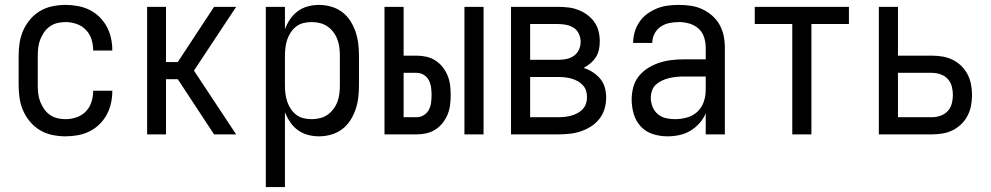

<svg xmlns="http://www.w3.org/2000/svg" viewBox="-20 -548 4040 783"><path d="M247 8Q221 8 194 2.5Q167 -3 144 -16.5Q121 -30 103.5 -50.5Q86 -71 75 -95.5Q64 -120 60 -146.5Q56 -173 56 -200V-320Q56 -347 60 -373.5Q64 -400 75 -424.5Q86 -449 103.5 -469.5Q121 -490 144 -503.5Q167 -517 194 -522.5Q221 -528 247 -528Q272 -528 297 -523.5Q322 -519 344.5 -508Q367 -497 385 -479.5Q403 -462 415 -440Q427 -418 432.5 -393.5Q438 -369 438 -344V-342H360V-343Q360 -366 353 -388Q346 -410 330 -426.5Q314 -443 292 -450.5Q270 -458 247 -458Q230 -458 213.5 -454Q197 -450 183 -440Q169 -430 159.5 -416Q150 -402 144 -386.5Q138 -371 136 -354Q134 -337 134 -320V-200Q134 -183 136 -166Q138 -149 144 -133.5Q150 -118 159.5 -104Q169 -90 183 -80Q197 -70 213.5 -66Q230 -62 247 -62Q270 -62 292 -69.5Q314 -77 330 -93.5Q346 -110 353 -132Q360 -154 360 -177V-178H438V-176Q438 -151 432.5 -126.5Q427 -102 415 -80Q403 -58 385 -40.5Q367 -23 344.5 -12Q322 -1 297 3.5Q272 8 247 8Z M580 0V-520H657V-295H705L853 -520H943L771 -260L943 0H853L705 -225H657V0Z M1064 215V-520H1142V-429Q1150 -450 1163 -469.5Q1176 -489 1194.5 -502.5Q1213 -516 1235.5 -522Q1258 -528 1281 -528Q1306 -528 1330.5 -521Q1355 -514 1375 -499Q1395 -484 1408.5 -463Q1422 -442 1430 -418.5Q1438 -395 1441 -370Q1444 -345 1444 -320V-200Q1444 -175 1441 -150Q1438 -125 1430 -101.5Q1422 -78 1408.5 -57Q1395 -36 1375 -21Q1355 -6 1330.5 1Q1306 8 1281 8Q1258 8 1235.5 2Q1213 -4 1194.5 -17.5Q1176 -31 1163 -50.5Q1150 -70 1142 -91V215ZM1251 -62Q1268 -62 1284.5 -66Q1301 -70 1315 -79.5Q1329 -89 1339.5 -103Q1350 -117 1356 -133Q1362 -149 1364 -166Q1366 -183 1366 -200V-320Q1366 -337 1364 -354Q1362 -371 1356 -387Q1350 -403 1339.5 -417Q1329 -431 1315 -440.5Q1301 -450 1284.5 -454Q1268 -458 1251 -458Q1234 -458 1217.5 -454Q1201 -450 1188 -440Q1175 -430 1165.5 -415.5Q1156 -401 1151 -385.5Q1146 -370 1144 -353.5Q1142 -337 1142 -320V-200Q1142 -183 1144 -166.5Q1146 -150 1151 -134.5Q1156 -119 1165.5 -104.5Q1175 -90 1188 -80Q1201 -70 1217.5 -66Q1234 -62 1251 -62Z M1874 0V-520H1952V0ZM1548 0V-520H1626V-321H1680Q1700 -321 1719.5 -316.5Q1739 -312 1756 -301Q1773 -290 1785.5 -274Q1798 -258 1805.5 -239.5Q1813 -221 1815.5 -201Q1818 -181 1818 -161Q1818 -140 1815.5 -120Q1813 -100 1805.5 -81.5Q1798 -63 1785.5 -47Q1773 -31 1756 -20Q1739 -9 1719.5 -4.5Q1700 0 1680 0ZM1626 -70H1680Q1695 -70 1708.5 -78.5Q1722 -87 1729 -100.5Q1736 -114 1738 -129.5Q1740 -145 1740 -161Q1740 -176 1738 -191.5Q1736 -207 1729 -220.5Q1722 -234 1708.5 -242.5Q1695 -251 1680 -251H1626Z M2064 0V-520H2257Q2278 -520 2298.5 -517.5Q2319 -515 2338.5 -507.5Q2358 -500 2375 -487.5Q2392 -475 2404 -458Q2416 -441 2421 -420.5Q2426 -400 2426 -379Q2426 -362 2422.5 -345.5Q2419 -329 2410 -315Q2401 -301 2388 -290Q2375 -279 2360 -271Q2380 -265 2397.5 -253.5Q2415 -242 2428 -226.5Q2441 -211 2446.5 -191Q2452 -171 2452 -150Q2452 -127 2445.5 -104.5Q2439 -82 2424.5 -63.5Q2410 -45 2390.5 -32.5Q2371 -20 2349 -12.5Q2327 -5 2303.5 -2.5Q2280 0 2257 0ZM2142 -304H2257Q2274 -304 2290.5 -307.5Q2307 -311 2320.5 -320.5Q2334 -330 2341 -345.5Q2348 -361 2348 -377Q2348 -394 2341 -409.5Q2334 -425 2320.5 -434Q2307 -443 2290.5 -446.5Q2274 -450 2257 -450H2142ZM2142 -70H2257Q2271 -70 2284 -71.5Q2297 -73 2310 -76.5Q2323 -80 2335 -86.5Q2347 -93 2356 -102.5Q2365 -112 2369.5 -125Q2374 -138 2374 -152Q2374 -165 2370 -178Q2366 -191 2356.5 -201Q2347 -211 2335 -217.5Q2323 -224 2310.5 -227.5Q2298 -231 2284.5 -232.5Q2271 -234 2257 -234H2142Z M2702 8Q2672 8 2643 -1Q2614 -10 2593.5 -32Q2573 -54 2564.5 -83Q2556 -112 2556 -142Q2556 -167 2562.5 -192Q2569 -217 2585 -237Q2601 -257 2622.5 -270.5Q2644 -284 2668.5 -292Q2693 -300 2718 -303Q2743 -306 2769 -306H2858V-355Q2858 -376 2851 -397Q2844 -418 2828 -432Q2812 -446 2791 -452Q2770 -458 2749 -458Q2729 -458 2709.5 -454Q2690 -450 2674 -439Q2658 -428 2649 -410Q2640 -392 2640 -373H2562Q2562 -396 2568.5 -418Q2575 -440 2588 -459Q2601 -478 2619.5 -491.5Q2638 -505 2659 -513.5Q2680 -522 2703 -525Q2726 -528 2749 -528Q2773 -528 2797 -524.5Q2821 -521 2843 -511Q2865 -501 2883.5 -485Q2902 -469 2914 -448Q2926 -427 2931 -403Q2936 -379 2936 -355V0H2858V-86Q2849 -64 2832.5 -45.5Q2816 -27 2795 -14.5Q2774 -2 2750 3Q2726 8 2702 8ZM2732 -62Q2756 -62 2780.5 -68.5Q2805 -75 2823 -91.5Q2841 -108 2849.5 -131.5Q2858 -155 2858 -180V-236H2769Q2754 -236 2738.5 -234.5Q2723 -233 2708.5 -229.5Q2694 -226 2680 -219.5Q2666 -213 2655 -203Q2644 -193 2639 -178.5Q2634 -164 2634 -149Q2634 -131 2641 -113Q2648 -95 2662 -83Q2676 -71 2694.5 -66.5Q2713 -62 2732 -62Z M3211 0V-450H3058V-520H3442V-450H3289V0Z M3564 0V-520H3642V-321H3780Q3802 -321 3823.5 -317.5Q3845 -314 3864.5 -304.5Q3884 -295 3900 -279.5Q3916 -264 3926 -244.5Q3936 -225 3940 -203.5Q3944 -182 3944 -161Q3944 -139 3940 -117.5Q3936 -96 3926 -76.5Q3916 -57 3900 -41.5Q3884 -26 3864.5 -16.5Q3845 -7 3823.5 -3.5Q3802 0 3780 0ZM3642 -70H3780Q3798 -70 3815.5 -76Q3833 -82 3845 -95Q3857 -108 3861.5 -125.5Q3866 -143 3866 -161Q3866 -178 3861.5 -195.5Q3857 -213 3845 -226Q3833 -239 3815.5 -245Q3798 -251 3780 -251H3642Z"/></svg>

Font: Iosevka NFM
Style: Regular
Weight: 400
Monospace: yes
Designer: Belleve Invis
Foundry: Belleve Invis
Version: Version 29.0.4; ttfautohint (v1.8.4);Nerd Fonts 3.3.0